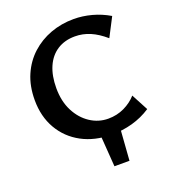

<svg xmlns="http://www.w3.org/2000/svg" viewBox="-152 -782 957 1079"><g transform="rotate(-20 326.0 -243.0)"><path d="M346 185 331 -23H451L436 185ZM394 13Q292 13 215 -28.5Q138 -70 95 -144.5Q52 -219 52 -317Q52 -401 80.5 -466.5Q109 -532 159 -577.5Q209 -623 274 -647Q339 -671 413 -671Q466 -671 520 -656.5Q574 -642 623 -613L565 -501Q520 -540 476.5 -558.5Q433 -577 386 -577Q325 -577 280.5 -548.5Q236 -520 212.5 -466.5Q189 -413 189 -339Q189 -260 219 -201.5Q249 -143 298.5 -110.5Q348 -78 406 -78Q458 -78 502 -99Q546 -120 576 -154L629 -54Q577 -20 517.5 -3.5Q458 13 394 13Z"/></g></svg>

Font: Ysabeau Office
Style: Bold
Weight: 700
Designer: Christian Thalmann (Catharsis Fonts)
Version: Version 2.001;gftools[0.9.30]; featfreeze: tnum,lnum,ss02